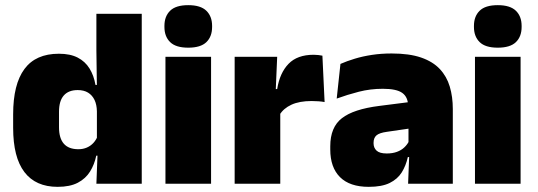

<svg xmlns="http://www.w3.org/2000/svg" viewBox="-20 -713 2086 745"><path d="M203.5 12Q118.5 12 74.8 -45.2Q31 -102.5 31 -217V-269.5Q31 -386 74.8 -445.2Q118.5 -504.5 208.5 -504.5Q252.5 -504.5 281.5 -489.5Q310.5 -474.5 327.2 -447.5Q344 -420.5 350.5 -383.5H396L356 -281Q355.5 -307 346.8 -325.2Q338 -343.5 321.8 -353.5Q305.5 -363.5 281.5 -363.5Q246 -363.5 227.5 -342.5Q209 -321.5 209 -279.5V-219Q209 -176.5 227.8 -155.2Q246.5 -134 284 -134Q302.5 -134 317.2 -140.5Q332 -147 342.5 -158.5Q353 -170 359 -185L402.5 -109H353.5Q346.5 -75 329.5 -47.5Q312.5 -20 282 -4Q251.5 12 203.5 12ZM354 0 359 -128.5 356 -153V-350V-372.5L354 -517V-659.5H530V0Z M622 0V-492.5H799V0ZM710.5 -528Q662 -528 640 -549.8Q618 -571.5 618 -608.5V-612.5Q618 -649.5 640 -671.2Q662 -693 710.5 -693Q758.5 -693 780.8 -671.2Q803 -649.5 803 -612.5V-608.5Q803 -571 780.8 -549.5Q758.5 -528 710.5 -528Z M1065 -267.5 1014 -367.5H1055.5Q1065.5 -430 1099.5 -465.2Q1133.5 -500.5 1197 -500.5Q1206.5 -500.5 1214.8 -499.5Q1223 -498.5 1231 -497L1239.5 -317Q1229.5 -319 1215.8 -320Q1202 -321 1189 -321Q1142 -321 1111 -306.8Q1080 -292.5 1065 -267.5ZM890.5 0V-492.5H1055.5L1048.5 -329.5H1067.5V0Z M1563.5 0 1568.5 -126 1565 -130.5V-283.5L1563.5 -301.5Q1563.5 -336 1541.2 -352.2Q1519 -368.5 1465.5 -368.5Q1417 -368.5 1372.2 -357Q1327.5 -345.5 1286.5 -330.5L1301 -465Q1326 -476 1356.5 -485.2Q1387 -494.5 1423 -500Q1459 -505.5 1499.5 -505.5Q1568 -505.5 1613.8 -489.8Q1659.5 -474 1686.5 -445.2Q1713.5 -416.5 1725.2 -377Q1737 -337.5 1737 -290V0ZM1411 12Q1337 12 1299.2 -25.8Q1261.5 -63.5 1261.5 -133V-145.5Q1261.5 -219.5 1306.8 -254.5Q1352 -289.5 1451.5 -302L1577 -318L1587.5 -217L1481 -201.5Q1452 -197.5 1440.8 -187.8Q1429.5 -178 1429.5 -159V-157Q1429.5 -139.5 1441.2 -128.5Q1453 -117.5 1480.5 -117.5Q1503.5 -117.5 1520.2 -123.8Q1537 -130 1548.2 -140.5Q1559.5 -151 1566 -163.5L1591 -103.5H1562.5Q1555 -70 1538.8 -44Q1522.5 -18 1492 -3Q1461.5 12 1411 12Z M1823 0V-492.5H2000V0ZM1911.5 -528Q1863 -528 1841 -549.8Q1819 -571.5 1819 -608.5V-612.5Q1819 -649.5 1841 -671.2Q1863 -693 1911.5 -693Q1959.5 -693 1981.8 -671.2Q2004 -649.5 2004 -612.5V-608.5Q2004 -571 1981.8 -549.5Q1959.5 -528 1911.5 -528Z"/></svg>

Font: Anek Gurmukhi ExtraBold
Style: Regular
Weight: 800
Designer: Sarang Kulkarni (Gurmukhi), Yesha Goshar (Latin)
Foundry: Ek Type
Version: Version 1.003